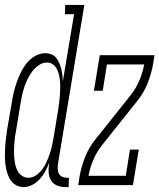

<svg xmlns="http://www.w3.org/2000/svg" viewBox="-27 -755 650 783"><path d="M70 8Q52 8 37.5 -0.5Q23 -9 14.5 -23Q6 -37 1.5 -53Q-3 -69 -5 -86Q-7 -103 -7 -120.5Q-7 -138 -6 -155.5Q-5 -173 -2.5 -190.5Q0 -208 2 -226L21 -336Q24 -357 29 -378Q34 -399 41 -419Q48 -439 58 -459.5Q68 -480 82 -497.5Q96 -515 116 -526.5Q136 -538 157 -538Q171 -538 183 -533Q195 -528 202.5 -518.5Q210 -509 215 -497.5Q220 -486 223 -473.5Q226 -461 227.5 -448Q229 -435 229 -422L275 -697H238L239 -735H317L209 -84Q208 -74 208.5 -64Q209 -54 213.5 -46Q218 -38 227 -34Q236 -30 246 -30H254L253 8H239Q222 8 206 1.5Q190 -5 181.5 -18.5Q173 -32 171.5 -49.5Q170 -67 173 -84L174 -92Q167 -74 158 -57Q149 -40 136 -25.5Q123 -11 105.5 -1.5Q88 8 70 8Q70 8 70 8Q70 8 70 8ZM89 -30Q105 -30 120.5 -40.5Q136 -51 146.5 -66Q157 -81 164 -97Q171 -113 176.5 -129.5Q182 -146 185.5 -162.5Q189 -179 192 -196L210 -306Q212 -320 214 -334Q216 -348 217 -362.5Q218 -377 218.5 -391Q219 -405 218 -419Q217 -433 214.5 -446Q212 -459 206 -471.5Q200 -484 189.5 -492Q179 -500 164 -500Q147 -500 131 -489Q115 -478 104 -463Q93 -448 85 -431.5Q77 -415 71.5 -398Q66 -381 62.5 -364Q59 -347 56 -329L38 -219Q35 -205 33.5 -191Q32 -177 31 -163Q30 -149 30 -135Q30 -121 31.5 -107.5Q33 -94 36 -81Q39 -68 45.5 -56.5Q52 -45 63.5 -37.5Q75 -30 89 -30ZM292 0 297 -33Q304 -74 320 -114.5Q336 -155 364 -189L506 -367Q528 -395 541.5 -427Q555 -459 561 -492H409L392 -385H356L380 -530H603L598 -497Q591 -456 575 -415.5Q559 -375 531 -341L389 -163Q367 -135 353.5 -103Q340 -71 334 -38H486L503 -145H539L515 0Z"/></svg>

Font: Iosevka Curly Slab XLtEx
Style: Italic
Weight: 200
Width: 7
Italic angle: -9°
Monospace: yes
Designer: Belleve Invis
Foundry: Belleve Invis
Version: Version 11.1.0; ttfautohint (v1.8.3)